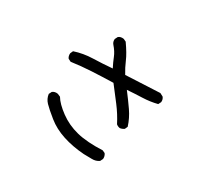

<svg xmlns="http://www.w3.org/2000/svg" viewBox="-149 -966 1299 1209"><g transform="rotate(30 500.0 -361.0)"><path d="M577 16Q493 10 422.5 -13Q352 -36 300 -78Q248 -120 224.5 -144.5Q201 -169 197 -202L207 -222Q223 -235 246 -231L267 -222Q290 -183 349 -139.5Q408 -96 482 -77.5Q556 -59 669 -64L688 -55Q700 -39 698 -18L688 2Q665 18 635.5 17Q606 16 577 16ZM692 -239Q677 -241 665 -251Q636 -308 596 -360.5Q556 -413 515 -466Q435 -464 360.5 -460Q286 -456 215 -446L195 -456Q184 -470 186 -491L195 -511Q258 -532 327.5 -534Q397 -536 466 -542Q448 -577 435.5 -609Q423 -641 394 -674Q382 -688 384 -709L394 -729Q409 -742 433 -738L452 -729Q495 -668 512.5 -626.5Q530 -585 554 -546L803 -558L826 -546Q838 -532 836 -511L826 -491Q775 -478 720 -476Q665 -474 610 -470Q649 -419 681.5 -372Q714 -325 731 -271L722 -251Q708 -241 692 -239Z"/></g></svg>

Font: Kosefont JP
Style: Regular
Weight: 400
Designer: Nozomi Seto 瀬戸のぞみ
Version: Version 3.00;June 19, 2020